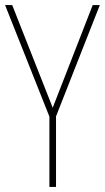

<svg xmlns="http://www.w3.org/2000/svg" viewBox="-20 -734 412 754"><path d="M187 -311 28 -714H0L174 -276V0H200V-277L372 -714H344Z"/></svg>

Font: Noto Sans Condensed Thin
Style: Regular
Weight: 100
Width: 3
Designer: Monotype Design Team
Foundry: Monotype Imaging Inc.
Version: Version 2.013